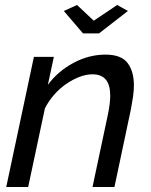

<svg xmlns="http://www.w3.org/2000/svg" viewBox="-20 -750 607 770"><path d="M236 -706 289 -730 356 -667 450 -730 493 -706 377 -616H313ZM116 -522H196L172 -410Q213 -465 275 -498Q337 -531 403 -531Q466 -531 491.5 -497.5Q517 -464 517 -408Q517 -386 513.5 -362Q510 -338 505 -312L439 0H351L413 -292Q422 -335 422 -367Q422 -452 351 -452Q326 -452 298.5 -441.5Q271 -431 245 -413Q219 -395 197 -370Q175 -345 160 -315L93 0H5Z"/></svg>

Font: PTCRaleway Medium
Style: Italic
Weight: 500
Italic angle: -12°
Designer: Matt McInerney, Pablo Impallari, Rodrigo Fuenzalida
Foundry: Matt McInerney, Pablo Impallari, Rodrigo Fuenzalida
Version: Version 3.000g; ttfautohint (v1.5) -l 8 -r 28 -G 28 -x 14 -D